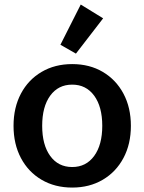

<svg xmlns="http://www.w3.org/2000/svg" viewBox="-20 -826 645 858"><path d="M302.7 12.2Q225.1 12.2 165.8 -22.7Q106.4 -57.6 73.5 -119.9Q40.5 -182.1 40.5 -263.7Q40.5 -345.2 73.5 -407.5Q106.4 -469.7 165.8 -504.6Q225.1 -539.6 302.7 -539.6Q380.4 -539.6 439.5 -504.6Q498.5 -469.7 531.7 -407.5Q564.9 -345.2 564.9 -263.7Q564.9 -182.1 531.7 -119.9Q498.5 -57.6 439.2 -22.7Q379.9 12.2 302.7 12.2ZM302.7 -79.6Q364.7 -79.6 400.9 -129.2Q437 -178.7 437 -263.7Q437 -349.1 400.9 -398.4Q364.7 -447.8 302.7 -447.8Q240.2 -447.8 204.3 -398.4Q168.5 -349.1 168.5 -263.7Q168.5 -178.7 204.3 -129.2Q240.2 -79.6 302.7 -79.6ZM319.3 -586.4 250 -626 340.8 -805.7 440.9 -744.1Z"/></svg>

Font: Schibsted Grotesk SemiBold
Style: Regular
Weight: 600
Designer: Bakken & Baeck AS, Henrik Kongsvoll
Foundry: Schibsted ASA
Version: Version 1.100;gftools[0.9.25]